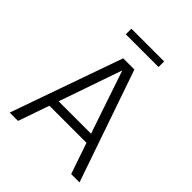

<svg xmlns="http://www.w3.org/2000/svg" viewBox="-227 -959 1091 1091"><g transform="rotate(45 318.5 -413.0)"><path d="M204 -284 189 -242H450L435 -285L321 -622Q308 -582 204 -284ZM105 0H38L276 -674H366L599 0H532L468 -187H170ZM453 -781H190V-826H453Z"/></g></svg>

Font: Hind Vadodara Light
Style: Regular
Weight: 300
Designer: Hitesh Malaviya
Foundry: Indian Type Foundry
Version: Version 1.000;PS 1.0;hotconv 1.0.86;makeotf.lib2.5.63406; tt